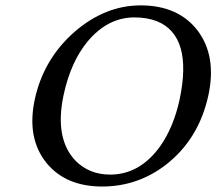

<svg xmlns="http://www.w3.org/2000/svg" viewBox="-20 -678 798 708"><path d="M475.6 -613.8Q377.9 -613.8 303.7 -525.9Q240.7 -450.2 214.4 -327.1Q180.2 -165.5 259.8 -84Q310.1 -34.2 386.2 -34.2Q496.1 -34.2 571.3 -139.6Q620.1 -209.5 642.1 -310.1Q691.9 -544.9 559.1 -599.6Q522.5 -613.8 475.6 -613.8ZM749 -329.1Q713.9 -164.6 590.3 -69.3Q486.3 9.8 356.9 9.8Q222.7 9.8 151.4 -77.1Q78.1 -168 107.9 -310.1Q140.1 -460.4 255.9 -561.5Q367.7 -657.7 498 -658.2Q637.7 -658.2 709 -564.9Q778.8 -472.2 749 -329.1Z"/></svg>

Font: Linux Biolinum Capitals O
Style: Italic Samll Caps
Weight: 400
Italic angle: -12°
Designer: Philipp H. Poll
Foundry: Philipp H. Poll
Version: Version 0.6.2